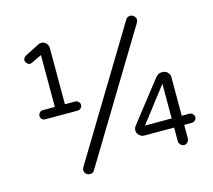

<svg xmlns="http://www.w3.org/2000/svg" viewBox="-103 -827 1076 971"><g transform="rotate(-15 435.0 -341.5)"><path d="M253.9 18.6Q268.6 18.6 275.4 7.8L679.7 -659.2Q684.6 -668.9 684.6 -674.8Q684.6 -685.5 675.8 -693.4Q668 -702.1 656.2 -702.1Q640.6 -702.1 633.8 -691.4L229.5 -24.4Q224.6 -14.6 224.6 -9.8Q224.6 2 232.9 10.3Q241.2 18.6 253.9 18.6ZM105.5 -307.6H275.4Q286.1 -307.6 293 -315.4Q299.8 -321.3 299.8 -331.1Q299.8 -340.8 292.5 -348.1Q285.2 -355.5 275.4 -355.5H221.7V-649.4Q221.7 -665 210.9 -675.8Q200.2 -686.5 184.6 -686.5Q177.7 -686.5 168 -681.6L97.7 -645.5Q92.8 -643.6 88.9 -639.6L85.9 -635.7Q81.1 -629.9 81.1 -625Q81.1 -620.1 82 -617.2Q84 -611.3 90.3 -605Q96.7 -598.6 105.5 -598.6Q110.4 -598.6 117.2 -602.5L168.9 -627V-355.5H105.5Q91.8 -355.5 85 -342.8Q82 -337.9 82 -329.6Q82 -321.3 88.9 -314.5Q95.7 -307.6 105.5 -307.6ZM777.3 -26.4V-98.6H817.4Q828.1 -98.6 835 -106.4Q841.8 -112.3 841.8 -122.1Q841.8 -131.8 834.5 -139.2Q827.1 -146.5 817.4 -146.5H777.3V-348.6Q777.3 -363.3 766.6 -374Q755.9 -384.8 741.2 -384.8H733.4Q717.8 -384.8 702.1 -366.2L541 -160.2Q531.2 -148.4 531.2 -134.8Q531.2 -121.1 542.5 -109.9Q553.7 -98.6 567.4 -98.6H724.6V-26.4Q724.6 -16.6 732.9 -8.3Q741.2 0 751 0Q761.7 0 769.5 -8.3Q777.3 -16.6 777.3 -26.4ZM724.6 -328.1V-146.5H585Z"/></g></svg>

Font: FakePearl
Style: Light
Weight: 350
Version: Version 1.2